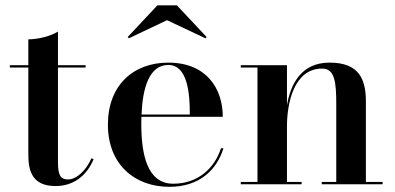

<svg xmlns="http://www.w3.org/2000/svg" viewBox="-20 -712 1526 742"><path d="M341.5 -96.5 333.5 -100.5C313 -53.5 276 -18.5 242.5 -18.5C215 -18.5 204 -34 204 -84V-451H311V-460H204V-590C176.5 -572.5 127 -560 89.5 -560V-460H18V-451H89.5V-113.5C89.5 -51 105 7 194.5 7C266.5 7 316.5 -35.5 341.5 -96.5Z M625.5 -634 774 -564 778.5 -569 663.5 -691.5H588.5L473.5 -569L478 -564ZM843.5 -139H834C809 -61 744 -2 649.5 -2C549.5 -2 526 -113.5 526 -235C526 -243.5 526.5 -252 526.5 -260.5H841C841 -369.5 778 -470 630.5 -470C495 -470 397 -382.5 397 -230C397 -77.5 499.5 10 634.5 10C749.5 10 817.5 -54 843.5 -139ZM630.5 -461C705.5 -461 714 -348.5 713.5 -269.5H527C531 -370.5 556 -461 630.5 -461Z M910.5 -9V0H1145.5V-9H1089V-223.5C1089 -312.5 1115.5 -447 1225 -447C1274 -447 1279.5 -394 1279.5 -310V-9H1223.5V0H1458.5V-9H1394V-319C1394 -406 1368 -470 1253.5 -470C1144 -470 1103 -387 1089 -305V-460H910.5V-451H975V-9Z"/></svg>

Font: Bodoni* 24pt Medium
Style: Regular
Weight: 500
Version: Version 2.3